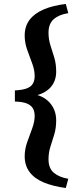

<svg xmlns="http://www.w3.org/2000/svg" viewBox="-20 -733 408 976"><path d="M226.6 77.1Q226.6 122.1 253.4 145Q280.3 168 327.1 175.8L314.5 222.7Q249 213.9 202.1 194.3Q155.3 174.8 130.4 141.6Q105.5 108.4 105.5 61.5Q105.5 25.4 118.2 -10.3Q130.9 -45.9 143.6 -80.1Q156.2 -114.3 156.2 -143.6Q156.2 -167 147 -182.6Q137.7 -198.2 116.2 -207Q94.7 -215.8 55.7 -216.8V-273.4Q94.7 -275.4 116.2 -283.7Q137.7 -292 147 -307.6Q156.2 -323.2 156.2 -346.7Q156.2 -377 143.6 -410.6Q130.9 -444.3 118.2 -480Q105.5 -515.6 105.5 -551.8Q105.5 -599.6 130.4 -632.3Q155.3 -665 202.1 -685.1Q249 -705.1 314.5 -712.9L327.1 -666Q280.3 -659.2 253.4 -635.7Q226.6 -612.3 226.6 -567.4Q226.6 -533.2 236.3 -502.9Q246.1 -472.7 255.9 -440.4Q265.6 -408.2 265.6 -369.1Q265.6 -316.4 231.9 -283.7Q198.2 -251 137.7 -243.2V-256.8Q198.2 -249 231.9 -211.9Q265.6 -174.8 265.6 -121.1Q265.6 -82 255.9 -49.8Q246.1 -17.6 236.3 12.7Q226.6 43 226.6 77.1Z"/></svg>

Font: Crimson Pro SemiBold
Style: Regular
Weight: 600
Designer: Jacques Le Bailly
Foundry: Baron von Fonthausen
Version: Version 1.003